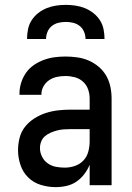

<svg xmlns="http://www.w3.org/2000/svg" viewBox="-20 -760 540 788"><path d="M208 8Q178 8 148 -1Q118 -10 96 -31.5Q74 -53 64 -83Q54 -113 54 -143Q54 -169 60.5 -194.5Q67 -220 83 -240Q99 -260 121 -274Q143 -288 167.5 -296Q192 -304 217.5 -307Q243 -310 269 -310H348V-355Q348 -375 341.5 -393.5Q335 -412 320.5 -425Q306 -438 287 -443Q268 -448 249 -448Q231 -448 214 -444.5Q197 -441 182.5 -431.5Q168 -422 159 -406.5Q150 -391 150 -374V-371H60V-376Q60 -399 67 -421Q74 -443 87 -461.5Q100 -480 119 -493Q138 -506 159.5 -514Q181 -522 203.5 -525Q226 -528 249 -528Q273 -528 297.5 -524.5Q322 -521 344 -511.5Q366 -502 385 -486Q404 -470 416 -449Q428 -428 433 -404Q438 -380 438 -355V0H348V-84Q340 -64 326 -45.5Q312 -27 293.5 -14.5Q275 -2 253 3Q231 8 208 8ZM246 -72Q267 -72 287.5 -79Q308 -86 322.5 -101.5Q337 -117 342.5 -138Q348 -159 348 -180V-230H269Q255 -230 241 -229Q227 -228 214 -224.5Q201 -221 188 -215.5Q175 -210 164.5 -201Q154 -192 149 -179Q144 -166 144 -152Q144 -134 152.5 -117Q161 -100 176 -89.5Q191 -79 209 -75.5Q227 -72 246 -72ZM91 -600Q91 -620 95 -640Q99 -660 110 -677Q121 -694 137 -706.5Q153 -719 171.5 -726.5Q190 -734 210 -737Q230 -740 250 -740Q270 -740 290 -737Q310 -734 328.5 -726.5Q347 -719 363 -706.5Q379 -694 390 -677Q401 -660 405 -640Q409 -620 409 -600H331Q331 -615 325 -629.5Q319 -644 307 -653.5Q295 -663 280 -666.5Q265 -670 250 -670Q235 -670 220 -666.5Q205 -663 193 -653.5Q181 -644 175 -629.5Q169 -615 169 -600Z"/></svg>

Font: Iosevka Term Curly Medium
Style: Regular
Weight: 500
Designer: Belleve Invis
Foundry: Belleve Invis
Version: Version 32.3.0